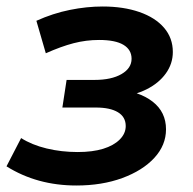

<svg xmlns="http://www.w3.org/2000/svg" viewBox="-34 -562 594 591"><path d="M201 9Q80 9 -14 -50L31 -137Q64 -116 109.5 -105Q155 -94 205 -94Q251 -94 283.5 -104Q316 -114 334.5 -132.5Q353 -151 353 -174Q353 -202 329 -216.5Q305 -231 261 -231H158L171 -316H257Q309 -316 340 -334Q371 -352 371 -381Q371 -409 346 -424Q321 -439 271 -439Q231 -439 192.5 -429Q154 -419 107 -398L78 -498Q129 -521 181 -531.5Q233 -542 282 -542Q346 -542 395 -525Q444 -508 471 -476.5Q498 -445 498 -402Q498 -366 476.5 -336Q455 -306 417 -287Q379 -268 328 -263L325 -287Q395 -281 436 -249Q477 -217 477 -164Q477 -115 441 -76Q405 -37 342.5 -14Q280 9 201 9Z"/></svg>

Font: MOST Montserrat SemiBold
Style: Italic
Weight: 600
Italic angle: -11.3°
Designer: Julieta Ulanovsky
Foundry: Julieta Ulanovsky
Version: Version 8.000;March 11, 2024;FontCreator 15.0.0.2926 64-bit